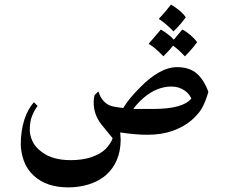

<svg xmlns="http://www.w3.org/2000/svg" viewBox="-20 -574 983 832"><path d="M883 -176Q870 -131 854.5 -104.5Q839 -78 810 -53Q776 -24 728 -7Q680 10 618 10Q569 10 501 0Q503 22 503 32Q502 129 439 185Q407 212 364.5 225Q322 238 276 238Q181 238 126 187Q95 158 82.5 120.5Q70 83 70 51Q70 -7 86 -57Q101 -102 127 -131L143 -115Q128 -95 118.5 -70.5Q109 -46 109 -9Q109 11 120.5 37.5Q132 64 163 86Q209 120 286 120Q335 120 373 108Q418 93 440 69Q462 45 468 25L420 -34Q386 -77 386 -129Q386 -142 387.5 -151Q389 -160 390 -162L406 -178Q418 -141 443 -124Q455 -116 471 -112.5Q487 -109 514 -106Q539 -148 591 -199Q628 -237 668.5 -260Q709 -283 747 -283Q800 -283 831.5 -256.5Q863 -230 883 -176ZM809 -147Q809 -149 801.5 -160.5Q794 -172 781 -181Q756 -199 723 -199Q659 -199 601 -149Q583 -133 571.5 -119.5Q560 -106 558 -102H645Q773 -102 809 -147ZM721 -554Q738 -545 757 -529Q776 -513 785 -499Q761 -466 732 -438Q698 -473 668 -492Q698 -524 721 -554ZM677 -446Q691 -438 707 -426Q723 -414 733 -402L770 -446Q788 -437 806.5 -421Q825 -405 834 -391Q810 -358 781 -330Q751 -362 730 -376Q717 -359 688 -330Q651 -369 624 -384Q657 -422 677 -446Z"/></svg>

Font: Katibeh
Style: Regular
Weight: 400
Designer: Arabic design by Kourosh Beigpour, Latin design by Eduardo Tunni, engineering by Lasse Fister
Version: Version 1.0010g